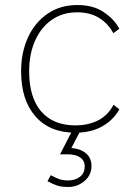

<svg xmlns="http://www.w3.org/2000/svg" viewBox="-20 -521 522 764"><path d="M280 7Q178 7 121 -58Q64 -123 64 -237Q64 -313 91.5 -372.5Q119 -432 169.5 -466.5Q220 -501 288 -501Q351 -501 392.5 -473Q434 -445 455 -407L431 -389Q409 -429 373 -450.5Q337 -472 287 -472Q229 -472 186 -442Q143 -412 119.5 -359Q96 -306 96 -237Q96 -133 144 -77.5Q192 -22 281 -22Q328 -22 367.5 -40.5Q407 -59 432 -104L455 -86Q431 -43 386.5 -18Q342 7 280 7ZM252 223Q224 223 206.5 217Q189 211 169 200L182 176Q200 186 215 191.5Q230 197 251 197Q279 197 298 182.5Q317 168 317 141Q317 118 299 105.5Q281 93 248 93H219L276 -18H309L264 68Q301 71 322.5 89.5Q344 108 344 139Q344 176 316 199.5Q288 223 252 223Z"/></svg>

Font: Livvic Thin
Style: Regular
Weight: 250
Designer: Jacques Le Bailly, Baron von Fonthausen
Version: Version 1.001; ttfautohint (v1.8.2)